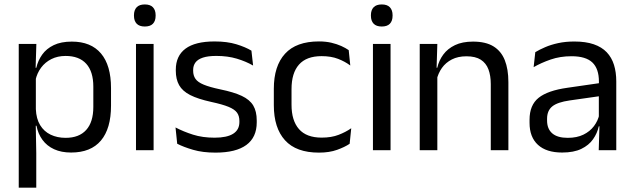

<svg xmlns="http://www.w3.org/2000/svg" viewBox="-20 -690 2909 882"><path d="M306.5 10.7Q261.6 10.7 228.5 -4.5Q195.4 -19.7 175.1 -47.5Q154.7 -75.3 147.6 -112.3H120.8L144.7 -188.5Q146.5 -144.6 164.3 -115.3Q182.1 -86 212.5 -71.4Q242.9 -56.8 281.6 -56.8Q343.2 -56.8 375.9 -93Q408.7 -129.1 408.7 -198.7V-292Q408.7 -361 376.2 -397Q343.7 -433 281.3 -433Q244.7 -433 216 -418.6Q187.4 -404.2 168.8 -379.2Q150.2 -354.2 143.1 -321.8L123.1 -378.4H146.7Q154.4 -411.9 173.8 -439.2Q193.2 -466.5 226.8 -482.7Q260.4 -498.9 310 -498.9Q397.9 -498.9 444 -444.3Q490 -389.7 490 -285.4V-204.6Q490 -99.5 443.7 -44.4Q397.3 10.7 306.5 10.7ZM66.1 172V-488.2H147L143.4 -370.5L144.7 -345.7V-140L144.1 -123.4L146.6 13.3V172Z M604.7 0V-488.2H685.6V0ZM645.2 -568.2Q620.2 -568.2 607.8 -581.2Q595.4 -594.3 595.4 -617.7V-620.2Q595.4 -643.5 607.8 -656.6Q620.2 -669.6 645.2 -669.6Q670.2 -669.6 682.5 -656.6Q694.9 -643.5 694.9 -620.2V-617.7Q694.9 -593.9 682.5 -581Q670.2 -568.2 645.2 -568.2Z M969.9 11.1Q911 11.1 867.1 -1.8Q823.2 -14.6 794 -29.7L786.3 -104.5Q822.9 -85.3 866.7 -71.4Q910.5 -57.5 965.8 -57.5Q1022.5 -57.5 1051.1 -75.6Q1079.7 -93.7 1079.7 -129.2V-134.5Q1079.7 -157.4 1068.8 -172.5Q1057.8 -187.7 1029.9 -199.2Q1001.9 -210.7 950.4 -221.8Q888.9 -235.3 853.4 -253.5Q817.9 -271.8 802.8 -298.9Q787.6 -326.1 787.6 -365.1V-369.7Q787.6 -433.3 832.2 -466.5Q876.7 -499.6 965.8 -499.6Q1023.4 -499.6 1065.7 -486.7Q1108 -473.7 1135 -457.3L1142.7 -388.9Q1109.9 -407.8 1067.9 -420.5Q1025.9 -433.1 973.6 -433.1Q935.6 -433.1 912.1 -425.3Q888.7 -417.5 878 -403.2Q867.3 -388.8 867.3 -368.9V-365.1Q867.3 -343 878 -327.7Q888.7 -312.3 915.9 -301.1Q943.1 -289.8 991.4 -279.6Q1053.8 -266.8 1090.6 -249.5Q1127.3 -232.2 1143.4 -205.2Q1159.4 -178.3 1159.4 -136.3V-128Q1159.4 -59.1 1111.6 -24Q1063.7 11.1 969.9 11.1Z M1445.3 11.1Q1340.4 11.1 1289.2 -45.7Q1237.9 -102.4 1237.9 -206.6V-282.3Q1237.9 -386.8 1289.4 -443.2Q1340.8 -499.7 1445.3 -499.7Q1476.4 -499.7 1501.9 -493.8Q1527.5 -487.8 1547.7 -478.7Q1567.9 -469.5 1581.9 -459.7L1589.1 -389.1Q1565.3 -407.1 1533.2 -419.6Q1501.1 -432.1 1457.4 -432.1Q1387.6 -432.1 1353.4 -393.2Q1319.2 -354.4 1319.2 -280.7V-208.7Q1319.2 -136.1 1353.4 -97Q1387.6 -57.8 1457.7 -57.8Q1502.3 -57.8 1535.2 -70.5Q1568.1 -83.1 1593.5 -100.9L1586.2 -29.5Q1563.9 -14.4 1528.5 -1.7Q1493.1 11.1 1445.3 11.1Z M1693.2 0V-488.2H1774.1V0ZM1733.7 -568.2Q1708.7 -568.2 1696.3 -581.2Q1683.9 -594.3 1683.9 -617.7V-620.2Q1683.9 -643.5 1696.3 -656.6Q1708.7 -669.6 1733.7 -669.6Q1758.7 -669.6 1771 -656.6Q1783.4 -643.5 1783.4 -620.2V-617.7Q1783.4 -593.9 1771 -581Q1758.7 -568.2 1733.7 -568.2Z M2234.5 0V-303.7Q2234.5 -343 2223.7 -371.5Q2213 -399.9 2188.7 -415.7Q2164.3 -431.4 2122.6 -431.4Q2084.1 -431.4 2055.8 -417Q2027.5 -402.5 2010 -377.8Q1992.5 -353 1985.5 -321.5L1971 -378.9H1988.7Q1996.3 -412.1 2016.3 -439.3Q2036.3 -466.5 2070.1 -482.7Q2103.9 -498.9 2153 -498.9Q2211.2 -498.9 2246.7 -477.1Q2282.3 -455.2 2298.8 -413.8Q2315.4 -372.3 2315.4 -312.6V0ZM1908.1 0V-488.2H1989L1985.4 -371.1L1989 -366.3V0Z M2730.4 0 2734 -118.6 2730.9 -131.1V-286.5L2731.3 -314.9Q2731.3 -374.3 2701.2 -403Q2671 -431.7 2605.4 -431.7Q2553.2 -431.7 2509.4 -416.5Q2465.6 -401.3 2431.4 -381.5L2439 -450.4Q2458.1 -462 2484.4 -473.3Q2510.7 -484.7 2544.3 -492Q2577.9 -499.3 2618.3 -499.3Q2670.8 -499.3 2707.6 -486.6Q2744.4 -473.9 2767.2 -449.9Q2790 -425.8 2800.5 -392Q2811 -358.1 2811 -316.2V0ZM2562.4 10.7Q2489.9 10.7 2451.3 -24.6Q2412.6 -60 2412.6 -125.7V-140Q2412.6 -207.4 2454.3 -240.7Q2496 -274.1 2587.2 -286.9L2741.5 -309.2L2745.9 -249.8L2597 -228.6Q2541.2 -220.7 2517.2 -201.4Q2493.1 -182 2493.1 -144.5V-136.6Q2493.1 -97.9 2516.9 -77.4Q2540.7 -56.8 2588.1 -56.8Q2629.9 -56.8 2659.9 -71.4Q2689.9 -86 2708.4 -110.5Q2727 -135.1 2733.5 -165.2L2746.2 -109.8H2730.7Q2723.6 -77.8 2704.3 -50.3Q2685.1 -22.8 2650.5 -6.1Q2615.9 10.7 2562.4 10.7Z"/></svg>

Font: Anek Latin Medium
Style: Regular
Weight: 500
Designer: Yesha Goshar
Foundry: Ek Type
Version: Version 1.003